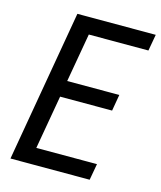

<svg xmlns="http://www.w3.org/2000/svg" viewBox="-108 -790 729 869"><g transform="rotate(15 257.0 -355.5)"><path d="M411.6 -328.6H168L124 -76.7H408.2L394.5 0H23.4L146.5 -710.9H513.7L500 -633.8H220.7L180.7 -405.3H424.8Z"/></g></svg>

Font: MAUL Condensed Italic
Style: Condenced Regular Italic
Weight: 400
Italic angle: -12°
Designer: MAUL
Version: Version 1.0; 2020; ttfautohint (v1.8.3)